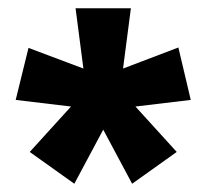

<svg xmlns="http://www.w3.org/2000/svg" viewBox="-20 -783 500 465"><path d="M297 -763H163L182 -617L49 -667L18 -541L152 -525L52 -415L160 -338L230 -469L300 -338L408 -415L308 -525L442 -541L412 -668L278 -617Z"/></svg>

Font: Noto Sans Gujarati UI ExtraCondensed ExtraBold
Style: Regular
Weight: 800
Width: 2
Designer: Jelle Bosma - Monotype Design Team, Universal Thirst
Foundry: Monotype Imaging Inc.
Version: Version 2.106